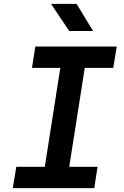

<svg xmlns="http://www.w3.org/2000/svg" viewBox="-20 -970 640 990"><path d="M337 -810H460L375 -950H243ZM46 0H466L483 -110H337L417 -620H564L582 -730H162L145 -620H291L211 -110H64Z"/></svg>

Font: JetBrains Mono
Style: Bold Italic
Weight: 558
Italic angle: -9°
Monospace: yes
Designer: Philipp Nurullin, Konstantin Bulenkov
Foundry: JetBrains
Version: Version 2.305